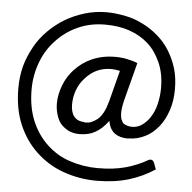

<svg xmlns="http://www.w3.org/2000/svg" viewBox="-55 -734 909 909"><g transform="rotate(5 399.5 -279.5)"><path d="M568 -92Q528 -92 504 -110Q479 -129 473 -168Q444 -128 410 -110Q379 -93 337 -93Q307 -93 285 -104Q262 -116 248 -132Q234 -148 226 -175Q218 -201 218 -229Q218 -270 235 -315Q252 -359 284 -393Q320 -431 364 -450Q414 -472 474 -472Q508 -472 533 -466Q565 -459 581 -452L534 -271Q525 -234 525 -209Q525 -192 530 -179Q535 -166 542 -160Q548 -156 560 -152Q571 -149 582 -149Q608 -149 628 -163Q652 -180 666 -202Q685 -231 693 -264Q703 -304 703 -344Q703 -412 680 -464Q656 -518 619 -551Q581 -585 528 -603Q478 -620 414 -620Q345 -620 288 -595Q230 -570 186 -524Q141 -478 118 -418Q93 -354 93 -284Q93 -200 120 -135Q147 -71 194 -27Q242 18 302 38Q368 60 436 60Q513 60 570 44Q629 27 671 2Q678 -2 684 -2Q694 -2 700 10L712 42Q656 79 591 99Q522 120 436 120Q354 120 276 92Q204 66 147 12Q92 -40 61 -114Q30 -188 30 -284Q30 -341 43 -390Q55 -435 82 -484Q105 -526 142 -563Q177 -598 220 -624Q260 -648 312 -664Q362 -679 416 -679Q456 -679 506 -669Q548 -661 589 -640Q628 -621 661 -592Q694 -564 718 -526Q742 -488 756 -442Q769 -399 769 -344Q769 -289 754 -244Q738 -196 712 -164Q684 -129 649 -112Q611 -93 571 -93ZM355 -150Q376 -150 386 -154Q403 -161 417 -172Q430 -182 444 -207Q454 -225 464 -261L502 -408Q480 -413 460 -413Q423 -413 391 -398Q362 -384 337 -356Q313 -329 302 -298Q290 -265 290 -230Q290 -193 306 -173Q323 -152 355 -152Z"/></g></svg>

Font: Aleo
Style: Regular
Weight: 400
Designer: Alessio Laiso
Version: Version 1.1